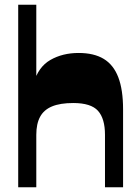

<svg xmlns="http://www.w3.org/2000/svg" viewBox="-20 -792 593 812"><path d="M424 0V-222Q424 -290.5 394.4 -323.4Q364.8 -356.3 289.8 -356.3Q234.5 -356.3 200.1 -342Q165.7 -327.8 149.6 -298.1Q133.5 -268.5 133.5 -221.8V0H57V-772H133.5V-426.7L122.2 -439.5Q141.5 -508.7 193 -538.4Q244.5 -568 312.5 -568Q377.2 -568 418.6 -543Q460 -518 480.2 -465.4Q500.5 -412.7 500.5 -329.5V0Z"/></svg>

Font: Savate ExtraLight
Style: Regular
Weight: 200
Designer: Max Esnée
Foundry: Plomb Type
Version: Version 2.000